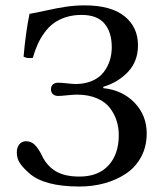

<svg xmlns="http://www.w3.org/2000/svg" viewBox="-20 -678 602 708"><path d="M42 -116.2Q42 -134.3 51.3 -145.8Q60.5 -157.2 76.2 -157.2Q95.2 -157.2 108.6 -143.6Q122.1 -129.9 133.8 -106Q152.3 -66.4 185.5 -46.6Q218.8 -26.9 272.9 -26.9Q342.3 -26.9 380.1 -68.1Q418 -109.4 418 -180.2Q418 -208 409.9 -233.2Q401.9 -258.3 385 -280.3Q368.2 -302.2 337.6 -315.4Q307.1 -328.6 266.1 -329.1Q250 -329.1 228 -326.7Q206.1 -324.2 193.8 -324.2Q183.6 -324.2 175.8 -330.1Q168 -335.9 168 -349.1Q168 -361.3 175.8 -367.2Q183.6 -373 193.8 -373Q206.1 -373 227.5 -370.6Q249 -368.2 261.2 -368.2Q294.9 -368.7 321 -380.4Q347.2 -392.1 362.3 -411.9Q377.4 -431.6 384.8 -454.8Q392.1 -478 392.1 -503.9Q392.1 -559.1 365.2 -591.1Q338.4 -623 280.8 -623Q249 -623 222.7 -614.5Q196.3 -606 177.5 -592Q158.7 -578.1 143.6 -557.1Q128.4 -536.1 118.7 -514.2Q108.9 -492.2 101.1 -464.8Q80.6 -461.4 66.9 -469.2Q75.2 -562 88.9 -627Q110.8 -630.4 150.9 -639.4Q190.9 -648.4 224.1 -653.3Q257.3 -658.2 292 -658.2Q389.2 -658.2 439 -618.2Q488.8 -578.1 488.8 -511.2Q488.8 -452.1 452.4 -413.3Q416 -374.5 360.8 -357.9V-353Q431.6 -345.7 476.3 -299.1Q521 -252.4 521 -186Q521 -137.7 500.5 -99.6Q480 -61.5 445.1 -38.1Q410.2 -14.6 366.2 -2.4Q322.3 9.8 272.9 9.8Q142.1 9.8 86.9 -40Q64.5 -59.6 53.2 -76.7Q42 -93.8 42 -116.2Z"/></svg>

Font: Common Serif News
Style: Regular
Weight: 450
Designer: Philipp H. Poll, Khaled Hosny
Foundry: Stefan Peev, Context Ltd.
Version: Version 1.026